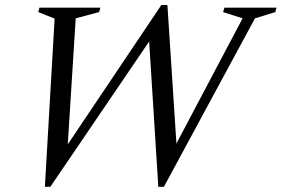

<svg xmlns="http://www.w3.org/2000/svg" viewBox="-20 -708 1083 738"><path d="M912.5 -637.5 837.5 -661.5 842.5 -678.5H1043L1038 -661.5L960 -637.5L610 10H588.5L551 -585L588 -599.5L173.5 10H152.5L190 -636.5L127 -661.5L131.5 -678.5H366L361 -661.5L271 -637.5L238 -113H213.5L600 -688.5H623.5L662 -96.5L618.5 -81.5Z"/></svg>

Font: Newsreader 28pt
Style: Italic
Weight: 400
Italic angle: -17°
Version: Version 1.003